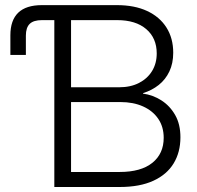

<svg xmlns="http://www.w3.org/2000/svg" viewBox="-20 -748 789 768"><path d="M21.5 -528.3V-606.9Q21.5 -667 53 -697.3Q84.5 -727.5 147.5 -727.5H197.3V-667.5H147.9Q114.3 -667.5 98.9 -652.6Q83.5 -637.7 83.5 -605.5V-528.3ZM197.3 0V-727.5H447.3Q518.1 -727.5 568.4 -704.1Q618.7 -680.7 645.8 -637.9Q672.9 -595.2 672.9 -537.1Q672.9 -494.6 657.5 -462.2Q642.1 -429.7 615 -408.2Q587.9 -386.7 552.2 -375.5V-373.5Q591.8 -368.2 625.7 -346.4Q659.7 -324.7 680.7 -287.8Q701.7 -251 701.7 -198.7Q701.7 -139.2 674.6 -94.5Q647.5 -49.8 593.3 -24.9Q539.1 0 458.5 0ZM264.2 -60.1H458.5Q543.9 -60.1 589.4 -96.7Q634.8 -133.3 634.8 -196.8Q634.8 -240.7 613 -272.7Q591.3 -304.7 552.2 -322.3Q513.2 -339.8 461.4 -339.8H264.2ZM264.2 -398.9H456.5Q502.4 -398.9 536.1 -416.3Q569.8 -433.6 588.4 -464.1Q606.9 -494.6 606.9 -534.2Q606.9 -595.7 564.9 -631.6Q522.9 -667.5 448.7 -667.5H264.2Z"/></svg>

Font: Inter 28pt Light
Style: Regular
Weight: 300
Designer: Rasmus Andersson
Foundry: rsms
Version: Version 4.001;git-66647c0bb